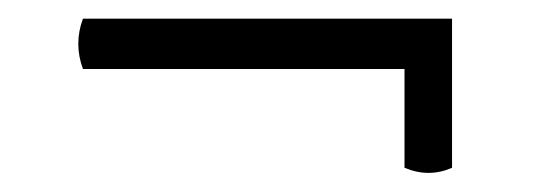

<svg xmlns="http://www.w3.org/2000/svg" viewBox="-20 -409 589 206"><path d="M69 -335Q59 -362 69 -389H465V-335ZM414 -229V-380H465V-229Q440 -218 414 -229Z"/></svg>

Font: Arima Medium
Style: Regular
Weight: 500
Designer: Joana Correia and Natanael Gama
Foundry: NDISCOVER
Version: Version 1.101;gftools[0.9.23]